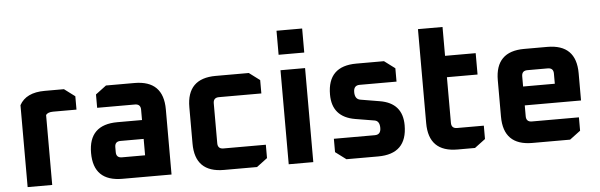

<svg xmlns="http://www.w3.org/2000/svg" viewBox="-48 -912 3354 1074"><g transform="rotate(-5 1629.0 -375.0)"><path d="M68 0V-460Q105 -528 210 -528H318L378 -483V-408H247Q217 -408 206 -393V0Z M600 0Q438 0 438 -159Q438 -318 600 -318H738V-376Q738 -408 706 -408H494V-483L554 -528H714Q876 -528 876 -366V0ZM576 -152Q576 -120 608 -120H738V-212H608Q576 -212 576 -180Z M1008 -162V-366Q1008 -528 1170 -528H1356L1416 -483V-408H1178Q1146 -408 1146 -376V-152Q1146 -120 1178 -120H1416V-45L1356 0H1170Q1008 0 1008 -162Z M1531 -615V-750H1675V-615ZM1534 0V-528H1672V0Z M1798 -45V-120H2028Q2062 -120 2062 -158Q2062 -197 2034 -202L1926 -220Q1798 -242 1798 -368Q1798 -528 1960 -528H2115L2175 -483V-408H1968Q1934 -408 1934 -370Q1934 -330 1965 -325L2072 -307Q2199 -286 2199 -161Q2199 0 2036 0H1858Z M2320 -162V-690H2458V-528H2630V-408H2458V-152Q2458 -120 2490 -120H2640V-45L2580 0H2482Q2320 0 2320 -162Z M2740 -162V-366Q2740 -528 2902 -528H3032Q3194 -528 3194 -366V-213H2878V-152Q2878 -120 2910 -120H3174V-45L3114 0H2902Q2740 0 2740 -162ZM2878 -319H3056V-376Q3056 -408 3024 -408H2910Q2878 -408 2878 -376Z"/></g></svg>

Font: Oxanium ExtraLight
Style: Bold
Weight: 700
Version: Version 2.000